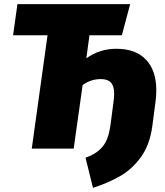

<svg xmlns="http://www.w3.org/2000/svg" viewBox="-20 -716 794 925"><path d="M733 -281Q733 -251 729 -224L714 -110Q702 -19 659.5 40Q617 99 559.5 132Q502 165 428 189L392 44Q436 28 460.5 5Q485 -18 496 -46.5Q507 -75 513 -119L527 -226Q530 -247 530 -264Q530 -301 514.5 -318Q499 -335 466 -335Q417 -335 378 -306L335 0H133L209 -546H43L64 -696H607L567 -546H411L396 -435Q460 -481 540 -481Q634 -481 683.5 -428.5Q733 -376 733 -281Z"/></svg>

Font: FiraGO Heavy
Style: Italic
Weight: 900
Italic angle: -8°
Designer: bBox Type GmbH
Foundry: bBox Type GmbH
Version: Version 1.001